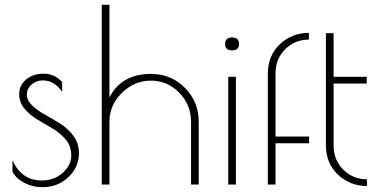

<svg xmlns="http://www.w3.org/2000/svg" viewBox="-20 -769 1569 800"><path d="M158 -434Q132 -434 112 -417Q92 -400 92 -375Q92 -350 114.5 -329Q137 -308 168.5 -290.5Q200 -273 232 -253Q264 -233 286.5 -202Q309 -171 309 -131Q309 -72 264.5 -30.5Q220 11 157 11Q117 11 82.5 -6.5Q48 -24 32 -53V-101Q70 -17 154 -17Q206 -17 241.5 -49Q277 -81 277 -120.5Q277 -160 254.5 -187Q232 -214 200 -233Q168 -252 136.5 -270.5Q105 -289 82.5 -315.5Q60 -342 60 -377.5Q60 -413 88.5 -437.5Q117 -462 162 -462Q207 -462 239 -427V-386Q207 -434 158 -434Z M436 0H404V-749H436V-363Q486 -461 609 -461Q693 -461 750.5 -403Q808 -345 808 -262V0H776V-262Q776 -332 727 -382.5Q678 -433 609 -433Q540 -433 488 -382Q436 -331 436 -262Z M963 -449V0H931V-449ZM947 -559Q918 -559 918 -586Q918 -613 947 -613Q976 -613 976 -586Q976 -559 947 -559Z M1267 -632V-604Q1209 -604 1168.5 -564Q1128 -524 1128 -463V-200H1268V-172H1128V0H1096V-463Q1096 -537 1146 -584.5Q1196 -632 1267 -632Z M1509 -22V6Q1438 6 1388 -41.5Q1338 -89 1338 -163V-631H1370V-449H1508V-421H1370V-163Q1370 -102 1410.5 -62Q1451 -22 1509 -22Z"/></svg>

Font: Poiret One
Style: Regular
Weight: 400
Designer: Denis Masharov
Foundry: Denis Masharov
Version: Version 1.001